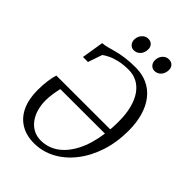

<svg xmlns="http://www.w3.org/2000/svg" viewBox="-269 -1041 1165 1165"><g transform="rotate(45 314.0 -458.0)"><path d="M90 -569.5 113 -711.5Q133.5 -712.5 156 -718.8Q178.5 -725 206.5 -732.5Q234.5 -740 272.2 -745.5Q310 -751 361.5 -751Q419 -751 464 -729.5Q509 -708 539.8 -668.2Q570.5 -628.5 586.5 -573Q602.5 -517.5 602.5 -449.5Q602.5 -349 574.8 -265Q547 -181 498.2 -119Q449.5 -57 385.8 -23Q322 11 249 11Q183.5 11 135.8 -17.8Q88 -46.5 62.5 -101.2Q37 -156 37 -234Q37 -277 42.5 -315.8Q48 -354.5 56 -375.5L517.5 -376Q518.5 -387 519.2 -398.2Q520 -409.5 520.2 -421.2Q520.5 -433 520.5 -445Q520.5 -510 507.5 -559.5Q494.5 -609 470.8 -642.8Q447 -676.5 414 -693.8Q381 -711 341 -711Q296.5 -711 261.5 -703Q226.5 -695 202.2 -683.2Q178 -671.5 164 -660.5L133 -569.5ZM513 -335 130.5 -334.5Q124.5 -308.5 120 -279.5Q115.5 -250.5 115.5 -221Q115.5 -185 124.8 -151Q134 -117 153 -89.8Q172 -62.5 200.8 -46.2Q229.5 -30 268 -30Q328.5 -30 378.8 -65.2Q429 -100.5 464 -168.5Q499 -236.5 513 -335ZM278 -816Q260 -816 247.2 -830Q234.5 -844 235 -866Q236 -892 252.5 -910.2Q269 -928.5 292 -928.5Q314 -928.5 326 -915Q338 -901.5 337.5 -882Q337.5 -853 320.5 -834.5Q303.5 -816 278 -816ZM455.5 -816Q437.5 -816 424.8 -830Q412 -844 412.5 -866Q413 -892 429.2 -910.2Q445.5 -928.5 469 -928.5Q491 -928.5 503.2 -915Q515.5 -901.5 515 -882Q514.5 -853 497.8 -834.5Q481 -816 455.5 -816Z"/></g></svg>

Font: Merriweather 48pt Light
Style: Italic
Weight: 300
Italic angle: -7.8°
Version: Version 2.101